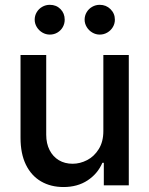

<svg xmlns="http://www.w3.org/2000/svg" viewBox="-20 -754 607 781"><path d="M400.4 -530.3H503.9V0H402.3V-91.8H396.5Q377.4 -47.4 336.4 -20.3Q295.4 6.8 238.3 6.8Q186.5 6.8 147 -16.1Q107.4 -39.1 85.4 -84Q63.5 -128.9 63.5 -193.4V-530.3H168V-206.1Q168 -170.4 181.6 -143.6Q195.3 -116.7 219.5 -102.3Q243.7 -87.9 275.4 -87.9Q305.7 -87.9 334.5 -102.8Q363.3 -117.7 381.8 -147.7Q400.4 -177.7 400.4 -220.7ZM121.1 -673.8Q121.1 -690.4 129.4 -704.3Q137.7 -718.3 151.9 -726.3Q166 -734.4 182.6 -734.4Q209 -734.4 226.1 -717Q243.2 -699.7 243.2 -673.8Q243.2 -657.7 235.4 -643.8Q227.5 -629.9 213.6 -621.6Q199.7 -613.3 182.6 -613.3Q166.5 -613.3 152.3 -621.6Q138.2 -629.9 129.6 -644Q121.1 -658.2 121.1 -673.8ZM324.2 -673.8Q324.2 -690.4 332.5 -704.3Q340.8 -718.3 355 -726.3Q369.1 -734.4 385.7 -734.4Q411.6 -734.4 429.4 -716.8Q447.3 -699.2 447.3 -673.8Q447.3 -657.7 439 -643.8Q430.7 -629.9 416.5 -621.6Q402.3 -613.3 385.7 -613.3Q369.6 -613.3 355.5 -621.6Q341.3 -629.9 332.8 -644Q324.2 -658.2 324.2 -673.8Z"/></svg>

Font: Pretendard GOV Medium
Style: Regular
Weight: 500
Designer: Base glyphs from Inter by Rasmus Andersson; Hangeul glyphs from Noto Sans CJK(Source Han Sans) by Jang Soo-young and Kan
Foundry: Kil Hyung-jin
Version: Version 1.309